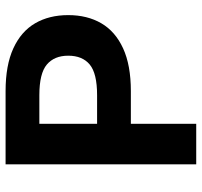

<svg xmlns="http://www.w3.org/2000/svg" viewBox="-38 -702 740 705"><g transform="rotate(-90 332.5 -350.0)"><path d="M81 0V-700H350Q445 -700 507 -671.5Q569 -643 599 -591.5Q629 -540 629 -470Q629 -400 599 -348.5Q569 -297 507 -268.5Q445 -240 350 -240H230V0ZM230 -364H335Q415 -364 447.5 -391Q480 -418 480 -470Q480 -521 447.5 -548.5Q415 -576 335 -576H230Z"/></g></svg>

Font: Golos Text SemiBold
Style: Regular
Weight: 600
Designer: A.Korolkova, Vitaly Kuzmin
Foundry: ParaType Ltd
Version: Version 2.004